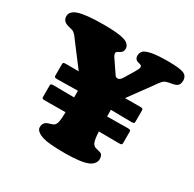

<svg xmlns="http://www.w3.org/2000/svg" viewBox="-159 -887 1083 1070"><g transform="rotate(30 382.5 -351.5)"><path d="M460 -516.6 492.7 -570.3Q511.7 -602.5 511.7 -610.4Q511.7 -622.1 500 -625Q498.5 -625.5 489.5 -627.7Q480.5 -629.9 476.1 -633.3Q463.9 -641.1 463.9 -658.7Q463.9 -678.7 475.8 -690.7Q487.8 -702.6 524.7 -710Q561.5 -717.3 627.9 -717.3Q704.1 -717.3 729.5 -706.3Q754.9 -695.3 754.9 -664.6Q754.9 -635.3 732.4 -626Q724.1 -621.6 706.1 -618.9Q688 -616.2 678.2 -612.8Q665 -609.9 653.8 -597.9Q642.6 -585.9 626 -561L522.5 -419.4Q546.9 -419.4 579.1 -419.7Q611.3 -419.9 618.7 -419.9Q629.9 -419.9 634.3 -417.7Q638.7 -415.5 638.7 -408.2V-334Q638.7 -326.2 634.3 -324Q629.9 -321.8 618.7 -321.8Q607.4 -321.8 563.5 -322.5Q519.5 -323.2 486.8 -323.7Q486.8 -293.9 487.3 -280.8Q517.6 -280.8 561.8 -281.5Q606 -282.2 618.7 -282.2Q629.9 -282.2 634.3 -280Q638.7 -277.8 638.7 -270V-196.3Q638.7 -189 634.3 -186.8Q629.9 -184.6 618.7 -184.6Q608.4 -184.6 489.3 -185.5Q491.2 -140.6 498.5 -120.6Q503.4 -105.5 516.6 -98.6Q523.4 -95.7 537.1 -92.8Q550.8 -89.8 556.2 -87.4Q570.8 -78.6 570.8 -53.7Q570.8 -39.6 561.5 -26.9Q552.2 -14.2 535.2 -5.9Q492.2 14.2 383.8 14.2Q281.2 14.2 242.2 2Q219.7 -4.9 205.8 -16.1Q191.9 -27.3 191.9 -42Q191.9 -66.9 210 -78.1Q216.3 -82 232.4 -86.7Q248.5 -91.3 255.4 -95.7Q266.6 -104.5 270.5 -124.5Q274.4 -143.6 274.9 -185.5Q158.7 -184.6 143.6 -184.6Q132.3 -184.6 127.9 -186.8Q123.5 -189 123.5 -196.3V-270Q123.5 -277.8 127.9 -280Q132.3 -282.2 143.6 -282.2Q156.2 -282.2 201.4 -281.5Q246.6 -280.8 274.9 -280.8V-320.3V-323.7Q244.1 -323.2 199.5 -322.5Q154.8 -321.8 143.6 -321.8Q132.3 -321.8 127.9 -324Q123.5 -326.2 123.5 -334V-408.2Q123.5 -415.5 127.9 -417.7Q132.3 -419.9 143.6 -419.9Q189 -419.9 224.6 -419.4L116.2 -562.5Q108.4 -573.7 104 -579.3Q99.6 -585 92 -591.8Q84.5 -598.6 77.1 -601.1Q73.2 -602.5 55.9 -606.7Q38.6 -610.8 30.8 -615.7Q10.7 -627.4 10.7 -651.9Q10.7 -667.5 22.2 -679.7Q33.7 -691.9 53.2 -698.2Q99.1 -714.8 217.3 -714.8Q311 -714.8 348.1 -702.6Q367.2 -697.3 377.9 -685.5Q388.7 -673.8 388.7 -659.2Q388.7 -639.6 373.5 -629.9Q371.1 -628.4 365.5 -625.5Q359.9 -622.6 357.4 -621.1Q349.1 -616.7 349.1 -607.9Q349.1 -596.2 365.7 -574.2L414.6 -502Q420.9 -493.2 432.1 -493.2Q446.3 -493.2 460 -516.6Z"/></g></svg>

Font: Cooper* ExtraBold
Style: Regular
Weight: 800
Designer: Owen Earl
Foundry: indestructible type*
Version: Version 0.001